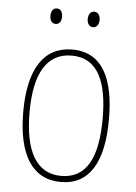

<svg xmlns="http://www.w3.org/2000/svg" viewBox="-52 -740 558 790"><g transform="rotate(5 227.5 -345.0)"><path d="M127 -668C127 -651 134 -636 151 -636C167 -636 175 -649 175 -668C175 -686 167 -700 151 -700C134 -700 127 -684 127 -668ZM281 -668C281 -651 289 -636 305 -636C322 -636 330 -650 330 -668C330 -686 322 -700 305 -700C289 -700 281 -685 281 -668ZM404 -264C404 -428 356 -537 229 -537C111 -537 50 -440 50 -265C50 -88 110 10 229 10C347 10 404 -87 404 -264ZM76 -265C76 -423 125 -512 229 -512C339 -512 378 -413 378 -265C378 -102 332 -15 228 -15C124 -15 76 -107 76 -265Z"/></g></svg>

Font: Noto Sans Gujarati UI Condensed Thin
Style: Regular
Weight: 100
Width: 3
Designer: Jelle Bosma - Monotype Design Team, Universal Thirst
Foundry: Monotype Imaging Inc.
Version: Version 2.106